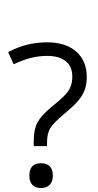

<svg xmlns="http://www.w3.org/2000/svg" viewBox="-20 -1030 494 967"><path d="M149.9 -293.9V-320.8Q149.9 -378.4 168.7 -413.3Q187.5 -448.2 238.8 -490.7Q282.2 -525.9 303.7 -547.6Q325.2 -569.3 334.7 -591.8Q344.2 -614.3 344.2 -644.5Q344.2 -694.3 311.5 -721.4Q278.8 -748.5 217.8 -748.5Q178.7 -748.5 139.9 -739.5Q101.1 -730.5 48.8 -706.5L21 -767.6Q112.8 -816.9 216.8 -816.9Q310.5 -816.9 363.8 -770.3Q417 -723.6 417 -641.6Q417 -609.9 409.4 -585.7Q401.9 -561.5 387.9 -541.3Q374 -521 356 -503.2Q337.9 -485.4 296.9 -450.7Q250.5 -412.1 233.6 -385Q216.8 -357.9 216.8 -310.5V-293.9ZM187 -208Q213.9 -208 230 -192.9Q246.1 -177.7 246.1 -146Q246.1 -115.7 230.5 -99.4Q214.8 -83 187 -83Q158.2 -83 143.1 -98.9Q127.9 -114.7 127.9 -146Q127.9 -208 187 -208ZM102.1 -750ZM102.1 -1009.8ZM45.4 -806.6Z"/></svg>

Font: Noto Sans Oriya UI
Style: Regular
Weight: 400
Designer: Monotype Design Team
Foundry: Monotype Imaging Inc.
Version: Version 1.01